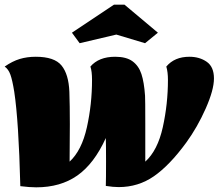

<svg xmlns="http://www.w3.org/2000/svg" viewBox="-20 -773 936 822"><path d="M41 -380Q33 -430 24.5 -453.5Q16 -477 0 -488Q33 -511 64.5 -520.5Q96 -530 133 -530Q213 -530 243.5 -492.5Q274 -455 277 -380Q279 -322 279 -241L278 -81Q330 -129 352 -228Q374 -327 374 -431Q374 -468 367 -488Q403 -530 473 -530Q521 -530 547.5 -510.5Q574 -491 585.5 -456Q597 -421 601 -363Q602 -349 602 -244V-145V-81Q655 -129 677 -228.5Q699 -328 699 -431Q699 -465 692 -488Q727 -530 791 -530Q834 -530 865 -508.5Q896 -487 896 -437Q896 -388 860.5 -308Q825 -228 777 -162Q706 -65 639 -18.5Q572 28 488 28Q465 28 433 23Q434 -4 434 -83Q434 -147 433 -182Q383 -72 311 -21.5Q239 29 135 29Q107 29 67 24Q60 -255 41 -380ZM321 -588 288 -633 468 -753H513L656 -633L601 -588L478 -625Z"/></svg>

Font: Sansita Black Italic
Style: Regular
Weight: 900
Italic angle: -11°
Designer: Pablo Cosgaya
Foundry: Omnibus-Type
Version: Version 1.006